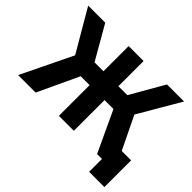

<svg xmlns="http://www.w3.org/2000/svg" viewBox="-173 -974 1372 1372"><g transform="rotate(45 513.0 -287.5)"><path d="M811.6 0 630.5 -387.5 813 -705H985.4L775.5 -345.7L777.2 -435.7L988.4 0ZM13.5 0 224.7 -435.7 226.3 -345.7 16.5 -705H188.9L371.4 -387.5L190.3 0ZM425.4 0V-705H576.4V0ZM241.3 -310.4V-450.5H760.6V-310.4ZM860.9 130V0H826.6V-140.1H1015.3V130Z"/></g></svg>

Font: TikTok Sans Light
Style: Regular
Weight: 300
Version: Version 4.000